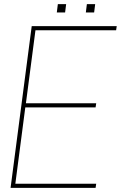

<svg xmlns="http://www.w3.org/2000/svg" viewBox="-20 -906 583 926"><path d="M439 -846ZM294 -846H254L259 -886H299ZM434 -846H394L399 -886H439ZM441 0H31L133 -780H543L540 -760H151L105 -408H444L441 -388H102L54 -20H444Z"/></svg>

Font: Tanohe Sans Thin
Style: Italic
Weight: 100
Designer: Village Type and Design LLC & Cristiano Sobral
Foundry: Cooper Hewitt Smithsonian Design Museum
Version: Version 1.00;September 29, 2021;FontCreator 13.0.0.2655 64-b